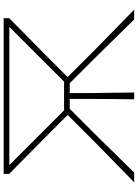

<svg xmlns="http://www.w3.org/2000/svg" viewBox="128 -881 753 1049"><g transform="rotate(-90 504.5 -356.5)"><path d="M33 0Q64 -30 103.2 -68.5Q142.5 -107 183.8 -147.5Q225 -188 261.5 -223.5L401 -363L280 -484Q231 -533 181.5 -581.8Q132 -630.5 79 -682.5V-713H929.5V-682.5Q877 -630.5 827.5 -581.8Q778 -533 729 -484.5L608 -363.5L749 -222Q785 -187 825.8 -147Q866.5 -107 906 -68.5Q945.5 -30 976 0H922.5Q868 -55.5 821.2 -103.2Q774.5 -151 730 -196L574.5 -352H520.5V-238Q521.5 -173 522.2 -117Q523 -61 523.5 0H486.5Q487.5 -61 487.8 -117Q488 -173 488.5 -238V-352H434.5L283 -200.5Q236 -152 188.5 -103.8Q141 -55.5 86 0ZM426 -383H583L882 -682H127Z"/></g></svg>

Font: Commissioner Loud Thin
Style: Regular
Weight: 100
Designer: Kostas Bartsokas
Foundry: Kostas Bartsokas
Version: Version 1.000; ttfautohint (v1.8.3)